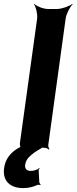

<svg xmlns="http://www.w3.org/2000/svg" viewBox="-27 -757 392 983"><path d="M-6 104C-15 170 26 206 91 206C121 206 145 199 164 190C168 188 176 189 179 191L181 187C178 185 174 178 174 174L171 114C171 111 175 107 176 105L173 103C171 105 168 109 165 110C155 114 144 118 130 118C109 118 99 106 102 86C104 69 113 54 128 41C140 30 156 18 176 7C179 6 191 -2 190 -4L185 -3C186 -1 200 0 203 0H204C210 0 220 5 223 9L226 6C223 2 219 -8 220 -14L309 -661C312 -685 331 -722 345 -735L343 -737C328 -725 289 -711 265 -711H219C195 -711 160 -725 149 -737L147 -735C157 -722 166 -685 163 -661L75 -25C74 -19 76 -2 80 -1L82 -5C78 -6 59 5 54 9C24 30 0 59 -6 104Z"/></svg>

Font: Asimov
Style: EdgeNarIt
Weight: 500
Designer: Google
Version: Version 2.000980: 2014